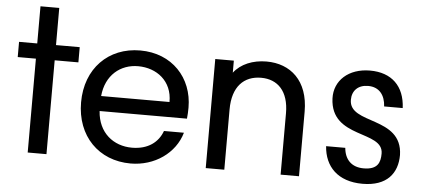

<svg xmlns="http://www.w3.org/2000/svg" viewBox="-50 -849 2143 968"><g transform="rotate(5 1021.0 -365.0)"><path d="M213 0V-475H333V-552H213V-740H118V-552H26V-475H118V0Z M808 -316H462C472 -423 546 -482 635 -482C729 -482 809 -422 808 -316ZM364 -276C364 -105 478 10 639 10C761 10 864 -63 894 -168H793C772 -110 721 -70 639 -70C546 -70 468 -130 461 -240H903C905 -259 906 -276 906 -296C906 -447 800 -562 639 -562C478 -562 364 -447 364 -276Z M1019 -552V0H1113V-305C1113 -421 1171 -478 1258 -478C1342 -478 1398 -422 1398 -311V0H1491V-327C1491 -484 1399 -562 1278 -562C1209 -562 1148 -537 1113 -491V-552Z M1813 10C1937 10 1989 -59 1989 -151C1984 -348 1718 -280 1718 -407C1718 -453 1748 -484 1799 -484C1856 -484 1885 -444 1888 -388H1982C1977 -499 1911 -562 1802 -562C1693 -562 1622 -496 1625 -406C1633 -201 1896 -269 1896 -150C1896 -105 1883 -68 1812 -68C1750 -68 1716 -105 1711 -163H1614C1621 -61 1687 10 1813 10Z"/></g></svg>

Font: Malmofest
Style: Regular
Weight: 400
Designer: Jonny Pinhorn (Poppins), Kolossal
Version: Version 1.004;Glyphs 3.1.2 (3151)